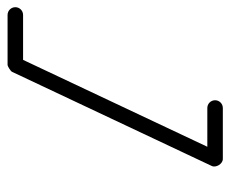

<svg xmlns="http://www.w3.org/2000/svg" viewBox="-72 -530 623 520"><g transform="rotate(-90 240.0 -270.5)"><path d="M459 -562C459 -562 459 -562 459 -562C414 -562 369 -562 324 -562C321.8 -562 317.5 -559.9 313.6 -557.4C309.6 -554.9 305.9 -551.9 305 -549.9C220 -369.6 135 -189.3 50 -9C47.2 -3.1 48.7 4.4 52.5 10.4C56.3 16.5 62.4 21 69 21C115 21 161 21 207 21C218.6 21 228 11.6 228 0C228 -11.6 218.6 -21 207 -21C207 -21 207 -21 207 -21C161 -21 115 -21 69 -21C62.4 -21 65.8 -10.6 71.5 -1.6C77.2 7.3 85.2 14.8 87.9 9C173 -171.4 258 -351.7 343 -532C343.9 -534 338.1 -531 332.6 -527.5C327 -523.9 321.8 -520 324 -520C369 -520 414 -520 459 -520C470.6 -520 480 -529.4 480 -541C480 -552.6 470.6 -562 459 -562Z"/></g></svg>

Font: FRB American Cursive Guidelines Medium
Style: Italic
Weight: 500
Italic angle: -25°
Version: Version 2.0;Modular Font Editor K font №1